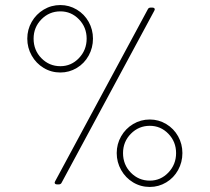

<svg xmlns="http://www.w3.org/2000/svg" viewBox="-20 -730 830 760"><path d="M88 -577Q88 -613 105.5 -643.5Q123 -674 153 -692Q183 -710 219 -710Q254 -710 284 -692Q314 -674 331 -643.5Q348 -613 348 -577Q348 -541 331 -510Q314 -479 284 -461Q254 -443 219 -443Q183 -443 153 -461Q123 -479 105.5 -510Q88 -541 88 -577ZM198 -12 565 -693Q568 -700 577 -700H583Q589 -700 591.5 -696.5Q594 -693 591 -688L224 -7Q221 0 212 0H206Q200 0 197.5 -3.5Q195 -7 198 -12ZM323 -577Q323 -622 292.5 -653.5Q262 -685 219 -685Q175 -685 144 -653.5Q113 -622 113 -577Q113 -531 144 -499.5Q175 -468 219 -468Q262 -468 292.5 -500Q323 -532 323 -577ZM442 -124Q442 -160 459.5 -190.5Q477 -221 507 -239Q537 -257 573 -257Q608 -257 638 -239Q668 -221 685 -190.5Q702 -160 702 -124Q702 -88 685 -57Q668 -26 638 -8Q608 10 573 10Q537 10 507 -8Q477 -26 459.5 -57Q442 -88 442 -124ZM677 -124Q677 -169 646.5 -200.5Q616 -232 573 -232Q529 -232 498 -200.5Q467 -169 467 -124Q467 -78 498 -46.5Q529 -15 573 -15Q616 -15 646.5 -47Q677 -79 677 -124Z"/></svg>

Font: Barlow Condensed Thin
Style: Regular
Weight: 250
Width: 3
Designer: Jeremy Tribby
Foundry: Tribby Type
Version: Version 1.408